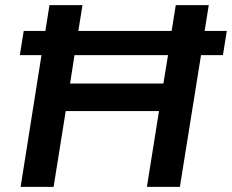

<svg xmlns="http://www.w3.org/2000/svg" viewBox="-20 -725 900 745"><path d="M60 0 141 -511H57L72 -605H156L172 -705H300L284 -605H646L662 -705H790L774 -605H860L845 -511H760L678 0H550L597 -294H235L188 0ZM252 -401H614L632 -511H269Z"/></svg>

Font: Nunito Sans 12pt ExtraLight 12pt
Style: Bold Italic
Weight: 700
Italic angle: -9°
Version: Version 3.101;gftools[0.9.27]